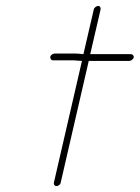

<svg xmlns="http://www.w3.org/2000/svg" viewBox="-20 -626 472 649"><path d="M297 -594 262 -443H260C251 -444 244 -445 236 -445H165C159 -445 151 -440 150 -434C149 -428 153 -422 159 -422H230C239 -422 249 -420 257 -420L162 -8C161 -2 165 3 171 3C177 3 184 -2 185 -8L280 -420H417C423 -420 431 -426 432 -432C433 -438 428 -443 422 -443H285L320 -594C321 -600 318 -606 312 -606C306 -606 298 -600 297 -594Z"/></svg>

Font: Electronic
Style: ExLtIt
Weight: 200
Version: Version 1.011